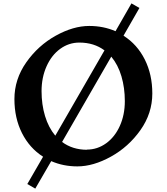

<svg xmlns="http://www.w3.org/2000/svg" viewBox="-20 -958 982 1132"><path d="M878 -407Q878 -290 808 -191Q738 -92 634 -34.5Q530 23 436 23Q353 23 282 -8L188 154L141 127L234 -34Q154 -85 109.5 -173.5Q65 -262 65 -374Q65 -491 135 -590.5Q205 -690 308.5 -747.5Q412 -805 506 -805Q590 -805 661 -774L755 -938L802 -911L709 -749V-747Q789 -696 833.5 -607.5Q878 -519 878 -407ZM306 -158 596 -661Q534 -707 448 -707Q386 -707 335 -670Q284 -633 254.5 -567Q225 -501 225 -420V-421Q225 -342 245.5 -274Q266 -206 306 -158ZM716 -362Q716 -440 696 -508Q676 -576 636 -624L346 -121Q408 -75 493 -75L492 -76Q554 -76 605.5 -113Q657 -150 686.5 -215.5Q716 -281 716 -362Z"/></svg>

Font: Inknut Antiqua SemiBold
Style: Regular
Weight: 600
Designer: Claus Eggers Sørensen
Foundry: Claus Eggers Sørensen
Version: Version 1.003; ttfautohint (v1.8.2) -l 8 -r 50 -G 200 -x 14 